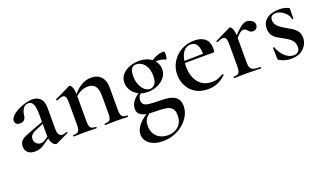

<svg xmlns="http://www.w3.org/2000/svg" viewBox="-66 -832 2637 1546"><g transform="rotate(-20 1252.5 -58.5)"><path d="M317 6Q313 8 308 8Q292 8 276 -15Q260 -38 260 -82V-258Q260 -321 247.5 -349Q235 -377 208 -377Q183 -377 169.5 -362.5Q156 -348 150 -329.5Q144 -311 143 -298Q140 -273 127.5 -260Q115 -247 92 -247Q69 -247 59 -257.5Q49 -268 49 -282Q49 -304 69.5 -324.5Q90 -345 121.5 -361Q153 -377 187 -386.5Q221 -396 247 -396Q288 -396 314.5 -370Q341 -344 341 -288V-108Q341 -77 351 -61Q361 -45 380 -45Q396 -45 416 -54Q421 -56 423 -50.5Q425 -45 420 -43ZM129 7Q87 7 66.5 -13Q46 -33 46 -64Q46 -92 61 -109.5Q76 -127 103 -138.5Q130 -150 163 -162L270 -202L273 -187L200 -156Q188 -152 174 -144.5Q160 -137 150.5 -125Q141 -113 141 -93Q141 -69 157 -54.5Q173 -40 193 -40Q202 -40 211 -42.5Q220 -45 232 -53L286 -89L287 -74L216 -24Q193 -8 173.5 -0.5Q154 7 129 7Z M730 0Q727 0 727 -6Q727 -12 730 -12Q764 -12 775 -26Q786 -40 786 -81V-231Q786 -287 765.5 -313.5Q745 -340 701 -340Q669 -340 635.5 -322.5Q602 -305 580 -274L575 -286Q614 -339 657.5 -368.5Q701 -398 751 -398Q807 -398 837 -364.5Q867 -331 867 -274V-81Q867 -40 878.5 -26Q890 -12 924 -12Q927 -12 927 -6Q927 0 924 0Q905 0 880 -1Q855 -2 827 -2Q800 -2 774.5 -1Q749 0 730 0ZM461 0Q458 0 458 -6Q458 -12 461 -12Q495 -12 506 -26Q517 -40 517 -81V-272Q517 -304 510 -319Q503 -334 485 -334Q476 -334 463 -330Q450 -326 435 -319Q431 -318 428.5 -323.5Q426 -329 429 -330L560 -394Q565 -396 567 -396Q577 -396 587.5 -373Q598 -350 598 -306V-81Q598 -40 609.5 -26Q621 -12 655 -12Q658 -12 658 -6Q658 0 655 0Q636 0 611 -1Q586 -2 558 -2Q531 -2 505.5 -1Q480 0 461 0Z M1124 281Q1055 281 1012.5 249.5Q970 218 970 169Q970 131 1000 92.5Q1030 54 1101 11L1111 23Q1094 33 1079.5 46.5Q1065 60 1057 78.5Q1049 97 1049 123Q1049 165 1066.5 193Q1084 221 1113 235.5Q1142 250 1178 250Q1234 250 1269.5 216.5Q1305 183 1305 126Q1305 82 1285 63Q1265 44 1230.5 39.5Q1196 35 1150 35Q1113 35 1078 30.5Q1043 26 1020.5 9.5Q998 -7 998 -41Q998 -76 1021.5 -106.5Q1045 -137 1094 -164L1104 -157Q1082 -142 1072 -127Q1062 -112 1062 -92Q1062 -66 1077 -54Q1092 -42 1121.5 -39Q1151 -36 1194 -35Q1225 -35 1256.5 -33Q1288 -31 1315 -21.5Q1342 -12 1359 10Q1376 32 1376 71Q1376 113 1355.5 151Q1335 189 1300 218.5Q1265 248 1219.5 264.5Q1174 281 1124 281ZM1145 -133Q1097 -133 1062.5 -152.5Q1028 -172 1009.5 -202.5Q991 -233 991 -266Q991 -307 1015.5 -335.5Q1040 -364 1079 -378.5Q1118 -393 1160 -393Q1209 -393 1243.5 -375.5Q1278 -358 1296.5 -329.5Q1315 -301 1315 -267Q1315 -227 1291 -197Q1267 -167 1228.5 -150Q1190 -133 1145 -133ZM1169 -150Q1193 -150 1211 -170.5Q1229 -191 1229 -241Q1229 -286 1214.5 -315.5Q1200 -345 1177 -360Q1154 -375 1130 -375Q1103 -375 1089.5 -355Q1076 -335 1076 -294Q1076 -250 1090 -217.5Q1104 -185 1125 -167.5Q1146 -150 1169 -150ZM1245 -315 1246 -347Q1278 -370 1308 -382.5Q1338 -395 1375 -395Q1379 -395 1380.5 -387.5Q1382 -380 1382 -369Q1382 -356 1378.5 -341Q1375 -326 1371 -328Q1356 -335 1337.5 -339.5Q1319 -344 1299 -344Q1287 -344 1275.5 -342.5Q1264 -341 1252 -337Z M1609 12Q1546 12 1502 -15Q1458 -42 1435.5 -86.5Q1413 -131 1413 -181Q1413 -241 1442 -289Q1471 -337 1521 -366Q1571 -395 1634 -395Q1693 -395 1726 -367Q1759 -339 1759 -280Q1759 -267 1757 -259Q1755 -251 1748 -251H1666Q1669 -309 1652.5 -342Q1636 -375 1598 -375Q1553 -375 1527.5 -333.5Q1502 -292 1502 -223Q1502 -165 1520 -122.5Q1538 -80 1573 -56Q1608 -32 1659 -32Q1690 -32 1711 -40.5Q1732 -49 1756 -62Q1758 -64 1761.5 -60Q1765 -56 1763 -53Q1727 -18 1689.5 -3Q1652 12 1609 12ZM1473 -250 1472 -267 1694 -271V-251Z M1949 -271 1942 -283Q1980 -328 2006.5 -352.5Q2033 -377 2051 -386.5Q2069 -396 2085 -396Q2106 -396 2127.5 -381.5Q2149 -367 2149 -345Q2149 -327 2138 -315Q2127 -303 2107 -303Q2089 -303 2079 -313Q2069 -323 2060 -332Q2051 -341 2035 -341Q2027 -341 2018 -336.5Q2009 -332 1993 -317Q1977 -302 1949 -271ZM1835 0Q1832 0 1832 -6Q1832 -12 1835 -12Q1869 -12 1880 -26Q1891 -40 1891 -81V-272Q1891 -304 1884 -319Q1877 -334 1859 -334Q1850 -334 1837 -330Q1824 -326 1809 -319Q1805 -318 1802.5 -323.5Q1800 -329 1803 -330L1934 -394Q1939 -396 1941 -396Q1951 -396 1961.5 -373Q1972 -350 1972 -306V-81Q1972 -54 1980 -38.5Q1988 -23 2008 -17.5Q2028 -12 2064 -12Q2068 -12 2068 -6Q2068 0 2064 0Q2038 0 2004.5 -1Q1971 -2 1932 -2Q1905 -2 1879.5 -1Q1854 0 1835 0Z M2280 -334Q2280 -311 2292 -294Q2304 -277 2323 -263.5Q2342 -250 2364 -238Q2389 -224 2412.5 -209Q2436 -194 2452 -172.5Q2468 -151 2468 -117Q2468 -85 2451.5 -55.5Q2435 -26 2402.5 -7.5Q2370 11 2321 11Q2296 11 2272 5Q2248 -1 2220 -17Q2218 -19 2216 -22Q2214 -25 2214 -29L2212 -121Q2212 -124 2217.5 -124.5Q2223 -125 2224 -122Q2235 -90 2254.5 -64Q2274 -38 2298.5 -23.5Q2323 -9 2349 -9Q2374 -9 2388.5 -22.5Q2403 -36 2402 -64Q2402 -92 2389 -110.5Q2376 -129 2356.5 -142Q2337 -155 2316 -166Q2292 -179 2269.5 -192.5Q2247 -206 2232 -227.5Q2217 -249 2217 -284Q2217 -325 2237.5 -349.5Q2258 -374 2291 -385.5Q2324 -397 2359 -397Q2380 -397 2398.5 -394Q2417 -391 2439 -382Q2448 -379 2448 -371Q2448 -352 2447 -332Q2446 -312 2446 -287Q2446 -285 2440 -285Q2434 -285 2434 -287Q2434 -307 2418 -328Q2402 -349 2377.5 -363.5Q2353 -378 2326 -378Q2308 -378 2294 -369Q2280 -360 2280 -334Z"/></g></svg>

Font: Cormorant Garamond Light SemiBold
Style: Regular
Weight: 600
Version: Version 4.001